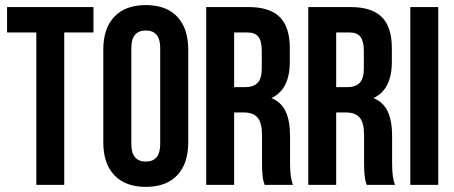

<svg xmlns="http://www.w3.org/2000/svg" viewBox="-20 -728 1786 756"><path d="M7.8 -600.1V-700.2H348.1V-600.1H232.9V0H123V-600.1Z M497.1 -539.1V-161.1Q497.1 -91.8 554.2 -91.8Q610.8 -91.8 610.8 -161.1V-539.1Q610.8 -607.9 554.2 -607.9Q497.1 -607.9 497.1 -539.1ZM386.7 -168V-532.2Q386.7 -616.2 430.2 -662.1Q473.6 -708 554.2 -708Q634.8 -708 678 -662.1Q721.2 -616.2 721.2 -532.2V-168Q721.2 -84 678 -38.1Q634.8 7.8 554.2 7.8Q473.6 7.8 430.2 -38.1Q386.7 -84 386.7 -168Z M1133.8 0H1022Q1018.1 -12.2 1016.6 -18.3Q1015.1 -24.4 1013.4 -41.7Q1011.7 -59.1 1011.7 -85.9V-195.8Q1011.7 -244.1 994.6 -264.6Q977.5 -285.2 939.9 -285.2H901.9V0H792V-700.2H958Q1042.5 -700.2 1081.8 -660.6Q1121.1 -621.1 1121.1 -539.1V-483.9Q1121.1 -376 1048.8 -341.8Q1088.4 -325.2 1105.2 -288.1Q1122.1 -251 1122.1 -192.9V-85Q1122.1 -26.9 1133.8 0ZM955.1 -600.1H901.9V-384.8H944.8Q977.5 -384.8 994.1 -401.6Q1010.7 -418.5 1010.7 -459V-527.8Q1010.7 -565.4 997.6 -582.8Q984.4 -600.1 955.1 -600.1Z M1535.6 0H1423.8Q1419.9 -12.2 1418.5 -18.3Q1417 -24.4 1415.3 -41.7Q1413.6 -59.1 1413.6 -85.9V-195.8Q1413.6 -244.1 1396.5 -264.6Q1379.4 -285.2 1341.8 -285.2H1303.7V0H1193.8V-700.2H1359.9Q1444.3 -700.2 1483.6 -660.6Q1522.9 -621.1 1522.9 -539.1V-483.9Q1522.9 -376 1450.7 -341.8Q1490.2 -325.2 1507.1 -288.1Q1523.9 -251 1523.9 -192.9V-85Q1523.9 -26.9 1535.6 0ZM1356.9 -600.1H1303.7V-384.8H1346.7Q1379.4 -384.8 1396 -401.6Q1412.6 -418.5 1412.6 -459V-527.8Q1412.6 -565.4 1399.4 -582.8Q1386.2 -600.1 1356.9 -600.1Z M1595.7 0V-700.2H1705.6V0Z"/></svg>

Font: Bebas Neue Bold
Style: Regular
Weight: 700
Designer: Ryoichi Tsunekawa
Foundry: Ryoichi Tsunekawa
Version: Version 1.300